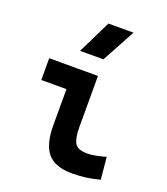

<svg xmlns="http://www.w3.org/2000/svg" viewBox="-146 -897 877 1008"><g transform="rotate(20 293.0 -392.5)"><path d="M373 9.8Q278.8 9.8 237.3 -39.1Q195.8 -87.9 195.8 -195.3V-517.6H327.6V-232.9Q327.6 -171.4 343.3 -143.6Q358.9 -115.7 412.1 -115.7Q453.1 -115.7 516.1 -134.3L527.8 -10.7Q487.8 0 451.4 4.9Q415 9.8 373 9.8ZM55.2 -396V-517.6H218.8V-396ZM194.3 -609.4 285.2 -794.9H425.3L324.7 -609.4Z"/></g></svg>

Font: Cascadia Code
Style: Regular
Weight: 400
Monospace: yes
Designer: Aaron Bell
Foundry: Saja Typeworks
Version: Version 2106.017